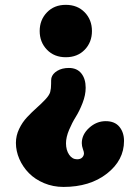

<svg xmlns="http://www.w3.org/2000/svg" viewBox="-20 -442 557 777"><path d="M246.1 -210.4Q199.2 -210.4 169.9 -241Q140.6 -271.5 140.6 -316.4Q140.6 -361.3 169.9 -391.8Q199.2 -422.4 246.1 -422.4Q293.5 -422.4 322.8 -392.1Q352.1 -361.8 352.1 -316.4Q352.1 -271 322.8 -240.7Q293.5 -210.4 246.1 -210.4ZM258.8 -167Q291.5 -167 309.1 -145Q326.7 -123 326.7 -86.9Q326.7 -57.6 314.2 -25.4Q301.8 6.8 286.9 30.5Q272 54.2 259.5 83.7Q247.1 113.3 247.1 137.7Q247.1 165.5 259.8 184.1Q272.5 202.6 292 202.6Q305.7 202.6 312.7 195.3Q319.8 188 319.8 178.2Q319.8 172.9 315.4 160.9Q311 148.9 311 137.2Q311 102.5 340.8 75.4Q370.6 48.3 407.7 48.3Q444.3 48.3 463.1 71Q481.9 93.8 481.9 128.4Q481.9 206.5 412.8 260.5Q343.8 314.5 236.8 314.5Q194.8 314.5 158.2 299.1Q121.6 283.7 96.9 258.5Q72.3 233.4 58.3 201.4Q44.4 169.4 44.4 136.2Q44.4 106.9 57.4 79.8Q70.3 52.7 89.4 32.5Q108.4 12.2 127.9 -5.1Q147.5 -22.5 163.3 -39.3Q179.2 -56.2 183.1 -69.3Q187 -84.5 186.8 -102.3Q186.5 -120.1 188 -126.5Q192.4 -143.6 211.7 -155.3Q231 -167 258.8 -167Z"/></svg>

Font: Cooper* ExtraBold
Style: Regular
Weight: 800
Designer: Owen Earl
Foundry: indestructible type*
Version: Version 0.001